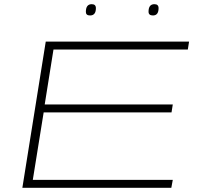

<svg xmlns="http://www.w3.org/2000/svg" viewBox="-20 -899 942 919"><path d="M87 0 199 -700H885L879 -662H236L194 -399H807L801 -361H189L137 -38H807L800 0ZM712 -825Q691 -825 691 -843Q691 -879 719 -879Q739 -879 739 -860Q739 -825 712 -825ZM411 -825Q391 -825 391 -842Q391 -879 419 -879Q439 -879 439 -860Q439 -825 411 -825Z"/></svg>

Font: Georama ExtraExtended ExtraLight
Style: Italic
Weight: 200
Width: 8
Italic angle: -9°
Designer: Jean-Baptiste Levee
Foundry: Production Type
Version: Version 1.000